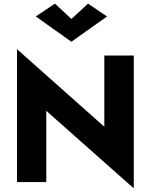

<svg xmlns="http://www.w3.org/2000/svg" viewBox="-20 -1007 834 1062"><path d="M375 -902 284 -987 178 -916 375 -776 572 -916 467 -987ZM557 -700V-306L74 -735V0H236V-394L720 35V-700Z"/></svg>

Font: Jost
Style: Bold
Weight: 700
Version: Version 3.710